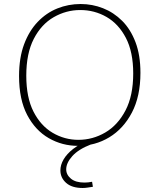

<svg xmlns="http://www.w3.org/2000/svg" viewBox="-20 -720 794 957"><path d="M369 7Q290 7 223 -31.5Q156 -70 115.5 -147Q75 -224 75 -341Q75 -432 100 -499Q125 -566 168 -611Q211 -656 266 -678Q321 -700 382 -700Q440 -700 493.5 -679Q547 -658 589 -616Q631 -574 655.5 -509.5Q680 -445 680 -357Q680 -240 637.5 -159Q595 -78 524.5 -35.5Q454 7 369 7ZM371 -23Q442 -23 504.5 -59.5Q567 -96 605.5 -169.5Q644 -243 644 -354Q644 -461 607.5 -531Q571 -601 511 -635.5Q451 -670 380 -670Q310 -670 248 -634.5Q186 -599 148.5 -526.5Q111 -454 111 -343Q111 -234 147 -163.5Q183 -93 242.5 -58Q302 -23 371 -23ZM392 217Q338 217 309.5 191.5Q281 166 281 129Q281 102 297 74.5Q313 47 345 22Q377 -3 425 -19L433 0Q371 24 340.5 58Q310 92 310 124Q310 151 333.5 170.5Q357 190 401 190Q410 190 419.5 189Q429 188 439 186L443 211Q429 213 416.5 215Q404 217 392 217Z"/></svg>

Font: Bitter Thin ExtraLight
Style: Regular
Weight: 250
Version: Version 2.002